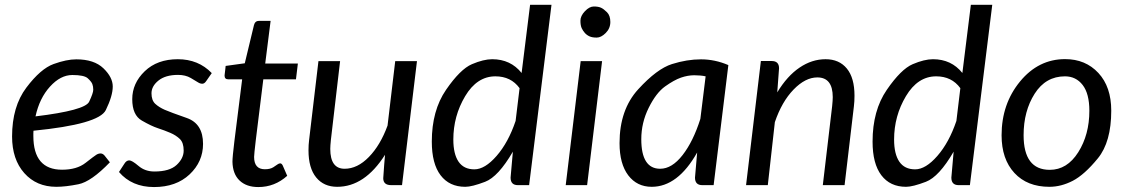

<svg xmlns="http://www.w3.org/2000/svg" viewBox="-20 -756 4585 784"><path d="M125 -280.8Q327.1 -305.2 344 -340.6Q360.8 -376 360.8 -389.6Q360.8 -403.3 356.9 -413.1Q353 -422.9 338.4 -436.3Q323.7 -449.7 275.4 -449.7Q227.1 -449.7 184.1 -402.3Q141.1 -355 125 -280.8ZM116.2 -200.7Q116.2 -63 233.4 -63Q293.5 -63 329.1 -90.8Q364.7 -118.7 373.3 -124Q381.8 -129.4 390.6 -129.4Q399.4 -129.4 406.7 -121.1L428.7 -93.3Q352.5 -14.2 300.3 -3.7Q248 6.8 210 6.8Q128.9 6.8 79.1 -49.3Q29.3 -105.5 29.3 -198.7Q29.3 -320.8 87.6 -398.2Q146 -475.6 199 -494.6Q252 -513.7 291.5 -513.7Q364.3 -513.7 402.3 -477.1Q440.4 -440.4 440.4 -402.8Q440.4 -364.7 412.1 -306.6Q383.8 -248.5 116.7 -222.2Q116.2 -216.8 116.2 -211.4Q116.2 -206.1 116.2 -200.7Z M707 -450.2Q655.8 -450.2 627.2 -427.2Q598.6 -404.3 598.6 -375Q598.6 -346.2 614 -332Q629.4 -317.9 652.8 -307.6Q676.3 -297.4 742.7 -274.2Q809.1 -251 809.1 -168.5Q809.1 -95.7 754.2 -43.9Q699.2 7.8 608.9 7.8Q518.6 7.8 465.8 -53.7L487.8 -87.4Q496.1 -101.1 507.8 -101.1Q519 -101.1 545.7 -78.4Q572.3 -55.7 610.4 -55.7Q672.4 -55.7 701.2 -82.5Q730 -109.4 730 -141.1Q730 -173.3 714.4 -188.5Q698.7 -203.6 675.3 -213.6Q651.9 -223.6 625 -232.4Q598.1 -241.2 559.1 -263.7Q520 -286.1 520 -351.1Q520 -416 571 -465.1Q622.1 -514.2 706.1 -514.2Q790 -514.2 844.7 -457.5L822.3 -425.3Q814.9 -414.1 806.2 -414.1Q797.4 -414.1 789.1 -419.4Q780.8 -424.8 759 -437.5Q737.3 -450.2 707 -450.2Z M912.1 -432.1Q897 -432.1 897 -447.3Q897 -450.2 897.5 -452.6L899.4 -468.3Q900.9 -481.4 901.4 -486.8L979.5 -497.6L1017.1 -653.8Q1021.5 -670.9 1038.1 -670.9H1085L1063 -496.6H1196.3L1188.5 -432.1H1055.2L1024.4 -183.1Q1017.6 -125.5 1017.6 -115.2Q1017.6 -64.9 1061.5 -64.9Q1083.5 -64.9 1096.2 -73.2Q1108.9 -81.5 1114 -85.2Q1119.1 -88.9 1124.5 -88.9Q1129.9 -88.9 1134.3 -80.6L1152.8 -38.1Q1101.6 7.8 1034.7 7.8Q986.3 7.8 958.3 -18.8Q930.2 -45.4 929.2 -95.7Q929.2 -114.7 937 -178.7L968.8 -432.1Z M1552.2 -124Q1469.2 6.8 1356.9 6.8Q1302.2 6.8 1271 -31.5Q1239.7 -69.8 1239.7 -142.1Q1239.7 -165 1242.2 -184.6L1280.3 -506.3H1368.7L1331.1 -184.6Q1328.6 -160.2 1328.6 -147.9Q1328.6 -66.9 1387.2 -66.9Q1439.5 -66.9 1486.3 -115Q1533.2 -163.1 1562.5 -243.2L1593.8 -506.3H1682.6L1621.6 0H1577.6Q1544.9 0 1544.9 -28.3L1548.8 -83.5Z M2002.9 -444.3Q1927.7 -444.3 1879.4 -363.3Q1831.1 -282.2 1831.1 -186.5Q1831.1 -127 1852.5 -95.7Q1874 -64.5 1917 -64.5Q1960 -64.5 2007.8 -119.4Q2055.7 -174.3 2085.4 -262.2L2101.6 -396Q2066.4 -444.3 2002.9 -444.3ZM1989.7 -514.2Q2064.9 -514.2 2109.9 -458L2144.5 -736.3H2231.9L2140.6 0H2094.7Q2064.9 0 2064.9 -30.8L2074.2 -136.7Q2014.6 -34.2 1960.9 -13.7Q1907.2 6.8 1879.9 6.8Q1814.9 6.8 1779.1 -40.3Q1743.2 -87.4 1743.2 -177.7Q1743.2 -304.7 1801.3 -389.2Q1859.4 -473.6 1907 -493.9Q1954.6 -514.2 1989.7 -514.2Z M2472.2 -666.3Q2472.2 -640.1 2453.4 -621.3Q2434.6 -602.5 2416.5 -602.5Q2398.4 -602.5 2387.5 -607.4Q2376.5 -612.3 2368.4 -621.1Q2360.4 -629.9 2355.2 -641.1Q2350.1 -652.3 2350.1 -671.6Q2350.1 -690.9 2368.4 -710.2Q2386.7 -729.5 2404.8 -729.5Q2422.9 -729.5 2433.8 -724.6Q2444.8 -719.7 2458.5 -706.1Q2472.2 -692.4 2472.2 -666.3ZM2438.5 -506.3 2377.4 0H2290L2351.1 -506.3Z M2598.6 -187.5Q2598.6 -66.9 2675.8 -66.9Q2723.6 -66.9 2767.1 -122.6Q2810.5 -178.2 2839.8 -270.5L2861.3 -444.3Q2841.3 -448.7 2814.9 -448.7Q2788.6 -448.7 2760.5 -439Q2732.4 -429.2 2695.8 -403.1Q2659.2 -377 2628.9 -315.9Q2598.6 -254.9 2598.6 -187.5ZM2826.7 -133.3Q2747.6 6.8 2641.1 6.8Q2581.1 6.8 2545.4 -40Q2509.8 -86.9 2509.8 -171.4Q2509.8 -308.1 2586.2 -391.6Q2662.6 -475.1 2723.9 -494.4Q2785.2 -513.7 2842.3 -513.7Q2899.4 -513.7 2954.1 -490.2L2894 0H2847.7Q2817.9 0 2817.9 -30.8Z M3380.4 -359.4Q3380.4 -439.9 3317.4 -439.9Q3268.6 -439.9 3220.5 -390.4Q3172.4 -340.8 3144 -257.3L3115.2 0H3026.4L3086.9 -506.8H3131.3Q3161.1 -506.8 3161.1 -477.1L3153.8 -378.9Q3194.3 -445.8 3244.9 -480Q3295.4 -514.2 3351.1 -514.2Q3406.7 -514.2 3438 -476.1Q3469.2 -438 3469.2 -365.2Q3469.2 -341.8 3466.8 -322.3L3428.7 0H3339.8L3377.9 -322.3Q3380.4 -346.7 3380.4 -359.4Z M3802.7 -444.3Q3727.5 -444.3 3679.2 -363.3Q3630.9 -282.2 3630.9 -186.5Q3630.9 -127 3652.3 -95.7Q3673.8 -64.5 3716.8 -64.5Q3759.8 -64.5 3807.6 -119.4Q3855.5 -174.3 3885.3 -262.2L3901.4 -396Q3866.2 -444.3 3802.7 -444.3ZM3789.6 -514.2Q3864.7 -514.2 3909.7 -458L3944.3 -736.3H4031.7L3940.4 0H3894.5Q3864.7 0 3864.7 -30.8L3874 -136.7Q3814.5 -34.2 3760.7 -13.7Q3707 6.8 3679.7 6.8Q3614.7 6.8 3578.9 -40.3Q3543 -87.4 3543 -177.7Q3543 -304.7 3601.1 -389.2Q3659.2 -473.6 3706.8 -493.9Q3754.4 -514.2 3789.6 -514.2Z M4265.1 6.8Q4174.3 6.8 4122.1 -49.8Q4069.8 -106.4 4069.8 -203.6Q4069.8 -331.5 4145 -423.1Q4220.2 -514.6 4329.1 -514.6Q4412.6 -514.6 4465.1 -458Q4517.6 -401.4 4517.6 -304.2Q4517.6 -176.3 4462.9 -109.4Q4408.2 -42.5 4360.6 -17.8Q4313 6.8 4265.1 6.8ZM4159.7 -204.1Q4159.7 -62.5 4266.6 -62.5Q4337.4 -62.5 4382.8 -134.3Q4428.2 -206.1 4428.2 -303.7Q4428.2 -373.5 4400.9 -408.9Q4373.5 -444.3 4328.6 -444.3Q4250 -444.3 4204.8 -373.3Q4159.7 -302.2 4159.7 -204.1Z"/></svg>

Font: Lato-Italic
Style: Italic
Weight: 400
Italic angle: -7°
Designer: Lukasz Dziedzic
Foundry: tyPoland Lukasz Dziedzic
Version: Version 1.104; Western+Polish opensource